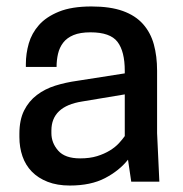

<svg xmlns="http://www.w3.org/2000/svg" viewBox="-20 -562 565 594"><path d="M376 -68Q349 -34 305 -11Q261 12 196 12Q157 12 127.5 0.5Q98 -11 78.5 -31Q59 -51 49.5 -78.5Q40 -106 40 -138V-148Q40 -191 54.5 -220Q69 -249 94 -268Q119 -287 151 -297Q183 -307 219 -312L366 -335V-343Q366 -403 343.5 -432.5Q321 -462 260 -462Q228 -462 207.5 -453.5Q187 -445 175.5 -430Q164 -415 159.5 -395.5Q155 -376 155 -355H60V-364Q60 -396 69 -427.5Q78 -459 100.5 -484.5Q123 -510 162.5 -526Q202 -542 263 -542Q321 -542 360 -528Q399 -514 422.5 -487.5Q446 -461 456 -424.5Q466 -388 466 -343V-150L473 0H386ZM228 -72Q258 -72 280.5 -79Q303 -86 320 -96.5Q337 -107 348 -119Q359 -131 366 -141V-270L234 -248Q139 -233 139 -158V-150Q139 -120 160 -96Q181 -72 228 -72Z"/></svg>

Font: Cooper Hewitt
Style: Regular
Weight: 707
Designer: Village Type and Design LLC
Foundry: Cooper Hewitt Smithsonian Design Museum
Version: 1.000